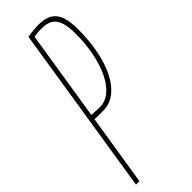

<svg xmlns="http://www.w3.org/2000/svg" viewBox="-241 -729 749 749"><g transform="rotate(-45 133.5 -355.0)"><path d="M-1 0 110 -704Q119 -706 127 -707Q135 -708 143 -708.5Q151 -709 158.5 -709.5Q166 -710 173 -710Q206 -710 227 -698Q248 -686 258 -659.5Q268 -633 268 -588Q268 -524 257 -470Q246 -416 225.5 -376.5Q205 -337 176.5 -315.5Q148 -294 112 -294Q95 -294 85.5 -294Q76 -294 72 -294.5Q68 -295 65 -295L18 0ZM127 -687 68 -315Q76 -315 83 -314.5Q90 -314 97.5 -313.5Q105 -313 112 -313Q143 -313 168 -333.5Q193 -354 211 -391Q229 -428 239 -477Q249 -526 249 -583Q249 -624 240.5 -647.5Q232 -671 215 -681Q198 -691 170 -691Q164 -691 158 -691Q152 -691 147 -690.5Q142 -690 137 -689Q132 -688 127 -687Z"/></g></svg>

Font: Georama
Style: Italic
Weight: 400
Width: 2
Italic angle: -9°
Designer: Jean-Baptiste Levee
Foundry: Production Type
Version: Version 1.000